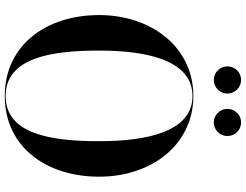

<svg xmlns="http://www.w3.org/2000/svg" viewBox="-130 -864 1005 784"><g transform="rotate(90 372.0 -472.5)"><path d="M425 -899C425 -868.5 450 -843.5 480.5 -843.5C511 -843.5 536 -868.5 536 -899C536 -930 511 -955 480.5 -955C450 -955 425 -930 425 -899ZM251.5 -899C251.5 -868.5 276.5 -843.5 307 -843.5C337.5 -843.5 362.5 -868.5 362.5 -899C362.5 -930 337.5 -955 307 -955C276.5 -955 251.5 -930 251.5 -899ZM372.5 10C580.5 10 702 -159.5 702 -375C702 -590.5 570.5 -760 372.5 -760C174.5 -760 42 -590.5 42 -375C42 -159.5 164.5 10 372.5 10ZM372.5 -756.5C519 -756.5 557 -569.5 557 -375C557 -180.5 529 6.5 372.5 6.5C216 6.5 187 -180.5 187 -375C187 -569.5 226 -756.5 372.5 -756.5Z"/></g></svg>

Font: Bodoni* 48pt Medium
Style: Regular
Weight: 500
Version: Version 2.3